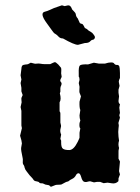

<svg xmlns="http://www.w3.org/2000/svg" viewBox="-20 -684 523 719"><path d="M57.1 -401.9 60.1 -425.8Q60.1 -433.6 63 -438Q67.4 -441.9 75.2 -442.4Q83 -442.9 85 -443.8L95.2 -449.2L108.9 -445.8Q112.8 -444.8 118.7 -445.8Q124.5 -446.8 132.3 -445.3Q140.1 -443.8 147.9 -443.8H168Q180.7 -450.2 184.6 -451.2Q188.5 -452.1 198.2 -442.4Q207 -432.6 208.5 -430.2Q210 -426.8 209.5 -418.9Q209 -411.1 209 -409.2L210.9 -397Q210.9 -395 207.5 -388.7Q203.6 -381.3 208 -377Q212.4 -372.6 209.5 -365.2Q206.1 -358.4 206.1 -353.5V-340.8L204.1 -334.5Q210.4 -311.5 203.1 -300.8V-267.1Q206.1 -264.2 206.1 -258.8V-225.1Q206.1 -223.1 207.5 -218.8Q209 -213.9 208.5 -210.4Q208 -207 207 -203.6Q203.6 -191.4 209 -180.2L206.1 -164.1L209 -157.2V-149.9Q209 -131.8 215.8 -127Q222.7 -122.1 239.3 -122.1Q255.9 -122.1 271 -152.8Q277.8 -167 277.8 -168.5V-187L280.8 -203.1Q277.8 -206.1 277.8 -210Q276.9 -213.9 277.8 -223.1L280.8 -232.9Q277.8 -241.7 277.8 -252L280.8 -272Q276.9 -280.3 277.8 -303.2L283.2 -323.2L277.8 -336.9Q276.9 -339.8 277.3 -347.7Q277.8 -355.5 277.8 -358.9L274.9 -373L277.8 -384.8Q277.8 -394 274.9 -397V-409.2Q273.9 -434.1 279.3 -439Q284.7 -443.8 310.1 -442.9L331.5 -449.2L350.6 -445.8Q361.8 -445.8 373 -445.8Q386.2 -450.2 395.5 -450.2Q404.8 -450.2 407.2 -446.3Q410.6 -441.4 416 -440.9H420.9Q424.8 -439.9 426.8 -435.5Q428.7 -431.2 429.2 -410.2V-392.1Q424.8 -383.3 424.8 -377.9L427.7 -362.3L423.8 -348.1Q422.9 -337.4 425.8 -323.2L423.8 -306.2Q423.8 -297.4 429.2 -293.9Q429.2 -293 426.8 -280.8L429.2 -261.2Q429.2 -259.8 426.8 -252.4L429.2 -243.2L423.8 -225.1Q422.9 -223.1 424.3 -219.2Q425.8 -215.3 423.8 -203.6Q421.9 -191.9 423.8 -171.9L425.8 -157.2Q421.4 -143.6 425.8 -129.9Q422.9 -120.6 423.8 -107.9V-89.8L429.2 -79.1L425.8 -43L429.2 -30.8L423.8 -16.1V-10.7Q423.8 -6.3 422.9 -4.9Q413.1 4.9 398.9 2.4Q384.8 0 382.8 0L368.2 2L355 -2.9Q342.8 -3.9 332 -1L318.8 -4.9Q315.9 -5.9 307.6 -3.4Q299.8 -1 293.9 -3.9Q288.1 -6.8 284.2 -20.5Q280.3 -34.2 274.9 -35.2Q268.1 -35.2 264.6 -28.3Q259.8 -18.6 250.5 -14.2Q241.2 -9.8 238.3 -6.8Q235.4 -3.9 232.4 -3.9Q229 -3.9 210 6.8Q206.1 7.8 198.7 7.8Q191.4 7.8 188 8.8L171.9 15.1Q167.5 15.1 164.1 9.8Q161.1 8.8 156.2 8.3Q149.4 7.8 145 4.9Q140.6 2 134.8 2.4Q129.4 2.9 127 -0.5Q124.5 -3.9 116.7 -4.9Q108.4 -5.9 105.5 -10.7Q103 -15.1 98.1 -20Q92.8 -24.9 90.8 -27.8Q86.9 -33.2 80.6 -41Q74.2 -48.3 72.3 -55.7Q70.8 -63 69.8 -64Q69.8 -64.9 68.4 -66.4Q66.9 -67.9 65.9 -70.8Q64.9 -73.7 65.4 -81.5Q65.9 -88.9 64.9 -91.8Q58.1 -122.6 59.1 -129.9L62 -147L60.1 -158.7L55.2 -175.8L62 -204.1L60.1 -213.9V-269L57.1 -283.2L61 -300.8L60.1 -311.5V-316.9L64.9 -328.1L60.1 -341.8Q60.1 -348.6 60.1 -355Q57.1 -372.1 57.1 -373L60.1 -386.2ZM297.9 -522.9Q273.9 -516.1 272 -516.1Q257.8 -516.1 215.8 -540Q206.1 -540 200.2 -545.9Q194.3 -551.8 193.4 -552.7Q191.9 -553.7 188.5 -556.2Q185.1 -558.1 183.1 -559.6Q181.6 -560.5 173.8 -571.3Q166 -582 155.8 -596.2Q126 -636.2 149.4 -640.6Q156.2 -642.1 167 -647Q177.7 -651.9 182.1 -653.8L203.1 -661.1Q210.9 -664.1 211.9 -664.1L222.2 -661.1Q223.1 -661.1 232.9 -663.6Q242.7 -666 248 -653.8Q249 -652.8 249 -651.4Q249 -648.9 255.9 -642.6Q262.7 -636.2 263.7 -631.3Q264.6 -621.6 271 -615.2L278.8 -598.1Q280.3 -596.2 284.2 -595.2Q288.1 -594.7 290 -592.8Q292 -590.8 297.9 -579.1Q298.8 -578.1 302.7 -576.7Q306.2 -575.2 308.6 -572.3Q311 -569.3 318.8 -565.4Q326.7 -561 330.1 -555.2Q341.3 -542.5 329.1 -535.2Q323.2 -535.2 318.8 -530.3Q312.5 -522.5 297.9 -522.9Z"/></svg>

Font: AntiqueNobleBoldCondensed
Style: BoldCondensed
Weight: 700
Version: Version 001.000